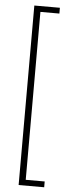

<svg xmlns="http://www.w3.org/2000/svg" viewBox="-60 -845 336 958"><g transform="rotate(5 107.5 -366.5)"><path d="M72 -816H200V-787H105V54H200V83H72Z"/></g></svg>

Font: Poiret One
Style: Regular
Weight: 400
Designer: Denis Masharov (denis.masharov@gmail.com), Cyreal (Charset Expansion)
Foundry: Denis Masharov
Version: Version 1.101